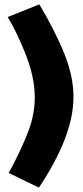

<svg xmlns="http://www.w3.org/2000/svg" viewBox="-20 -792 381 878"><path d="M158 66 20 -1Q80 -113 109.5 -191.5Q139 -270 139 -345Q139 -439 97 -544.5Q55 -650 15 -714L160 -772Q236 -643 276 -542Q316 -441 316 -348Q316 -171 158 66Z"/></svg>

Font: Raleway-v4020 Black
Style: Regular
Weight: 900
Designer: Matt McInerney, Pablo Impallari, Rodrigo Fuenzalida
Foundry: Matt McInerney, Pablo Impallari, Rodrigo Fuenzalida
Version: Version 4.020;PS 004.020;hotconv 1.0.88;makeotf.lib2.5.64775